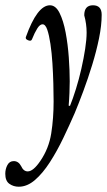

<svg xmlns="http://www.w3.org/2000/svg" viewBox="-64 -436 407 727"><path d="M7 271Q-13 271 -28.5 260Q-44 249 -44 222Q-44 204 -36 189Q-28 174 -12 174Q6 174 16 193Q25 213 41 213Q62 213 89 173Q121 126 130 69Q139 12 139 -52Q139 -81 138 -119Q137 -157 134.5 -196.5Q132 -236 127 -269.5Q122 -303 115 -323.5Q108 -344 97 -344Q87 -344 77 -328Q67 -312 57 -287Q54 -279 42.5 -283.5Q31 -288 34 -296Q77 -416 125 -416Q147 -416 161.5 -387Q176 -358 184.5 -313Q193 -268 196.5 -218.5Q200 -169 200 -128Q200 -109 199 -84Q198 -59 196 -36L201 -35Q212 -62 223.5 -99Q235 -136 244 -175.5Q253 -215 258.5 -251Q264 -287 264 -313Q264 -345 255 -378Q255 -416 288 -416Q321 -416 321 -380Q321 -340 311 -291Q301 -242 285 -190Q269 -138 251.5 -91Q234 -44 219 -8Q199 38 175.5 87Q152 136 125 178Q98 220 68.5 245.5Q39 271 7 271Z"/></svg>

Font: Junicode Two Beta Condensed
Style: Italic
Weight: 400
Width: 3
Italic angle: -9°
Version: Version 1.053; ttfautohint (v1.8.4)